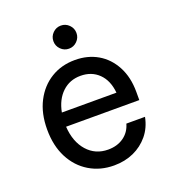

<svg xmlns="http://www.w3.org/2000/svg" viewBox="-128 -779 797 887"><g transform="rotate(-20 271.0 -336.0)"><path d="M282.5 10Q215 10 161.7 -22.1Q108.3 -54.2 77.9 -112.9Q47.5 -171.7 47.5 -251.7Q47.5 -330.8 77.5 -388.8Q107.5 -446.7 159.2 -478.3Q210.8 -510 277.5 -510Q340 -510 388.8 -481.7Q437.5 -453.3 465.8 -400Q494.2 -346.7 494.2 -274.2V-234.2H134.2Q139.2 -158.3 179.2 -113.3Q219.2 -68.3 281.7 -68.3Q326.7 -68.3 358.3 -90.8Q390 -113.3 400.8 -152.5H492.5Q482.5 -101.7 452.5 -65.4Q422.5 -29.2 379.2 -9.6Q335.8 10 282.5 10ZM138.3 -302.5H406.7Q400.8 -364.2 365.8 -398.3Q330.8 -432.5 276.7 -432.5Q223.3 -432.5 186.7 -397.9Q150 -363.3 138.3 -302.5ZM270.8 -568.3Q247.5 -568.3 230.8 -585Q214.2 -601.7 214.2 -625Q214.2 -648.3 230.8 -665Q247.5 -681.7 270.8 -681.7Q294.2 -681.7 310.8 -665Q327.5 -648.3 327.5 -625Q327.5 -601.7 310.8 -585Q294.2 -568.3 270.8 -568.3Z"/></g></svg>

Font: Funnel Sans
Style: Regular
Weight: 400
Designer: NORD ID, Kristian Moeller
Foundry: Dicotype
Version: Version 1.000